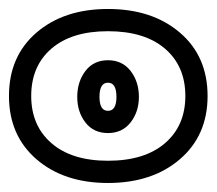

<svg xmlns="http://www.w3.org/2000/svg" viewBox="-46 -838 485 430"><path d="M-25.9 -623Q-25.9 -711.9 35.6 -764.9Q97.2 -817.9 195.8 -817.9Q294.9 -817.9 356.9 -764.9Q418.9 -711.9 418.9 -623Q418.9 -534.7 356.9 -481.4Q294.9 -428.2 195.8 -428.2Q97.2 -428.2 35.6 -481.4Q-25.9 -534.7 -25.9 -623ZM23.9 -623Q23.9 -556.6 69.3 -517.3Q114.7 -478 195.8 -478Q277.8 -478 323.5 -517.3Q369.1 -556.6 369.1 -623Q369.1 -689.9 323.5 -729Q277.8 -768.1 195.8 -768.1Q114.3 -768.1 69.1 -729Q23.9 -689.9 23.9 -623ZM265.1 -621.1Q265.1 -587.9 246.6 -564Q228 -540 195.8 -540Q163.6 -540 145.3 -563.7Q127 -587.4 127 -621.1Q127 -654.8 145.3 -679Q163.6 -703.1 195.8 -703.1Q228 -703.1 246.6 -679Q265.1 -654.8 265.1 -621.1ZM176.8 -621.1Q176.8 -589.8 195.8 -589.8Q214.8 -589.8 214.8 -621.1Q214.8 -652.8 195.8 -652.8Q176.8 -652.8 176.8 -621.1Z"/></svg>

Font: Trueno Black Outline
Style: Regular
Weight: 900
Width: 6
Designer: Julieta Ulanovsky
Foundry: Julieta Ulanovsky
Version: Version 3.001b | FøM Fix